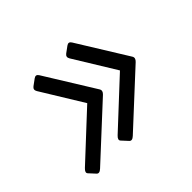

<svg xmlns="http://www.w3.org/2000/svg" viewBox="-102 -622 709 709"><g transform="rotate(-45 252.0 -268.0)"><path d="M28.8 -86.9Q21 -95.2 35.2 -108.4L210.4 -271.5L110.4 -434.6Q102.5 -447.3 114.3 -456.1L138.2 -473.6Q150.4 -482.4 158.2 -469.7L278.8 -274.9Q285.6 -263.7 273.4 -252.4L72.8 -66.9Q59.1 -54.2 50.8 -63ZM199.7 -86.9Q191.9 -95.2 206.1 -108.4L381.3 -271.5L281.2 -434.6Q273.4 -447.3 285.2 -456.1L309.1 -473.6Q321.3 -482.4 329.1 -469.7L449.7 -274.9Q456.5 -263.7 444.3 -252.4L243.7 -66.9Q230 -54.2 221.7 -63Z"/></g></svg>

Font: Istok
Style: Italic
Weight: 500
Italic angle: -13°
Designer: Andrey V. Panov
Foundry: Andrey V. Panov
Version: Version 1.0.3